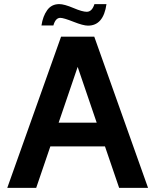

<svg xmlns="http://www.w3.org/2000/svg" viewBox="-20 -907 750 927"><path d="M355 -584 263.2 -314.9H446.8ZM15.1 0 274.9 -730H435.1L694.8 0H555.2L486.8 -200.2H223.1L154.8 0ZM180.2 -784.2Q187 -829.1 208 -858.2Q229 -887.2 266.1 -887.2Q290 -887.2 335 -868.2Q377.4 -850.1 398.9 -850.1Q424.3 -850.1 436 -887.2H494.1Q479.5 -783.2 404.8 -783.2Q381.8 -783.2 335 -801.8Q287.1 -820.8 271 -820.8Q248 -820.8 237.8 -784.2Z"/></svg>

Font: Miedinger*
Style: Bold
Weight: 700
Version: Version 001.000